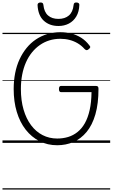

<svg xmlns="http://www.w3.org/2000/svg" viewBox="-20 -1149 906 1544"><path d="M440 19Q362 19 297.5 -14Q233 -47 186.5 -106.5Q140 -166 115 -249Q90 -332 90 -433Q90 -501 102 -561.5Q114 -622 137.5 -672.5Q161 -723 194 -763.5Q227 -804 269 -832Q311 -860 360.5 -875Q410 -890 465 -890Q511 -890 553 -879.5Q595 -869 632 -846Q669 -823 698 -785Q707 -775 705.5 -768.5Q704 -762 694 -754Q684 -745 676.5 -745.5Q669 -746 660 -755Q635 -783 604.5 -801Q574 -819 539 -828Q504 -837 465 -837Q419 -837 378 -824.5Q337 -812 301.5 -787.5Q266 -763 237.5 -728Q209 -693 189 -648Q169 -603 158.5 -549Q148 -495 148 -433Q148 -341 169.5 -267.5Q191 -194 230 -142Q269 -90 322.5 -62.5Q376 -35 440 -35Q487 -35 528 -47.5Q569 -60 603.5 -87.5Q638 -115 662.5 -158.5Q687 -202 701 -264Q715 -326 716 -408H471Q463 -408 458.5 -414Q454 -420 454 -433Q454 -447 458.5 -452.5Q463 -458 471 -458H750Q762 -458 767 -453Q772 -448 772 -435Q772 -315 747 -229Q722 -143 676.5 -88Q631 -33 570.5 -7Q510 19 440 19ZM450 -940Q378 -940 332 -982.5Q286 -1025 282 -1109Q282 -1118 288 -1123.5Q294 -1129 306 -1129Q318 -1129 323 -1124Q328 -1119 329 -1109Q335 -1052 366.5 -1024.5Q398 -997 450 -997Q502 -997 534 -1024.5Q566 -1052 572 -1109Q573 -1119 577.5 -1124Q582 -1129 593 -1129Q606 -1129 612.5 -1123.5Q619 -1118 618 -1109Q616 -1054 593.5 -1016.5Q571 -979 534 -959.5Q497 -940 450 -940ZM0 365H866V375H0ZM0 -20H866V0H0ZM0 -505H866V-500H0ZM0 -885H866V-875H0Z"/></svg>

Font: Playwrite GB J Guides
Style: Regular
Weight: 400
Designer: Veronika Burian, José Scaglione
Foundry: TypeTogether
Version: Version 1.003